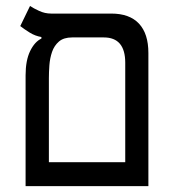

<svg xmlns="http://www.w3.org/2000/svg" viewBox="-20 -632 626 652"><path d="M66.9 0V-376Q66.9 -426.8 82.3 -458.5Q97.7 -490.2 120.6 -501V-506.3Q99.6 -509.8 81.1 -521.2Q62.5 -532.7 48.8 -543.5L82 -611.8Q93.3 -604 112.8 -595Q132.3 -585.9 153.8 -585.9H357.9Q419.9 -585.9 451.9 -551.8Q483.9 -517.6 483.9 -452.1V0ZM225.1 -504.9Q196.3 -504.9 180.2 -491Q164.1 -477.1 156.7 -455.6Q149.4 -434.1 147.7 -410.4Q146 -386.7 146 -366.7V-81.1H405.3V-418.9Q405.3 -504.9 332.5 -504.9Z"/></svg>

Font: Cascadia Code NF SemiLight
Style: Regular
Weight: 350
Monospace: yes
Designer: Aaron Bell
Foundry: Saja Typeworks
Version: Version 2404.023; ttfautohint (v1.8.4)